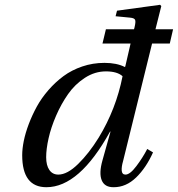

<svg xmlns="http://www.w3.org/2000/svg" viewBox="-20 -762 736 794"><path d="M71.8 -120.1Q71.8 -147 78.4 -179.4Q85 -211.9 98.9 -248.8Q112.8 -285.6 132.3 -321.3Q151.9 -356.9 180.4 -389.6Q209 -422.4 242.7 -447.3Q276.4 -472.2 320.1 -487.1Q363.8 -502 412.1 -502Q462.9 -502 496.1 -484.9L498 -486.8L520 -582H403.8L418 -641.1H534.2L536.1 -647.9Q542 -671.9 538.8 -679.7Q535.6 -687.5 518.1 -689L458 -694.8L463.9 -717.8L642.1 -742.2L647 -736.8L623 -641.1H695.8L682.1 -582H608.9L488.8 -95.2Q481.9 -71.3 483.4 -55.7Q484.9 -40 499 -40Q517.6 -40 543.9 -75Q570.3 -109.9 588.9 -146L612.8 -131.8Q584.5 -68.4 543 -28.1Q501.5 12.2 450.2 12.2Q412.6 12.7 400.6 -16.6Q388.7 -45.9 403.8 -99.1L437 -217.8H435.1Q308.1 12.2 171.9 12.2Q71.8 12.2 71.8 -120.1ZM221.2 -40Q258.3 -40 303.2 -84Q348.1 -127.9 388.2 -192.9Q460 -310.5 486.8 -446.8Q464.8 -466.8 418 -466.8Q372.1 -466.8 331.1 -440.2Q290 -413.6 261.5 -372.8Q232.9 -332 211.9 -283.4Q190.9 -234.9 180.9 -190.2Q170.9 -145.5 170.9 -111.8Q170.9 -78.1 184.1 -59.1Q197.3 -40 221.2 -40Z"/></svg>

Font: Linguistics Pro
Style: Italic
Weight: 400
Italic angle: -12°
Designer: Stefan Peev, Context Ltd
Foundry: Stefan Peev, Context Ltd
Version: Version 001.000